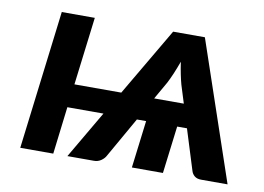

<svg xmlns="http://www.w3.org/2000/svg" viewBox="-59 -572 907 660"><g transform="rotate(10 394.5 -242.0)"><path d="M308.6 -165.5H182.6L162.6 0H47.4L106.9 -484.4H222.2L192.9 -247.1H356.4L495.6 -484.4H606.4L771 0H678.7Q664.1 0 655.5 -7.1Q647 -14.2 644 -24.9L600.1 -165.5H565.9L545.4 0H437L457.5 -165.5H425.3L345.7 -25.4Q340.8 -15.6 329.8 -7.8Q318.8 0 304.7 0H211.9ZM471.2 -247.1H574.7L555.2 -309.6Q551.3 -323.7 547.1 -343.8Q543 -363.8 539.6 -387.2Q531.2 -363.8 522.5 -343.3Q513.7 -322.8 506.3 -308.6Z"/></g></svg>

Font: Carlito
Style: Bold Italic
Weight: 700
Italic angle: -7°
Designer: Lukasz Dziedzic
Foundry: tyPoland Lukasz Dziedzic
Version: Version 1.104